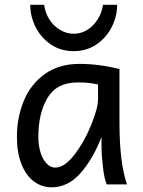

<svg xmlns="http://www.w3.org/2000/svg" viewBox="-20 -777 602 809"><path d="M407.7 -161.1V-200.2Q373.5 -110.4 320.6 -49.1Q267.6 12.2 197.8 12.2Q156.2 12.2 123 -12.5Q89.8 -37.1 70.6 -85.2Q51.3 -133.3 51.3 -200.2Q51.3 -281.7 80.1 -351.8Q108.9 -421.9 168.5 -464.8Q228 -507.8 314.9 -507.8Q397.9 -507.8 483.4 -485.8V-258.8Q483.4 -91.3 515.1 0H429.7Q419.9 -21 413.8 -72.3Q407.7 -123.5 407.7 -161.1ZM307.6 -429.7Q219.2 -429.7 180.4 -365Q141.6 -300.3 141.6 -200.2Q141.6 -163.1 151.1 -133.5Q160.6 -104 177 -87.4Q193.4 -70.8 212.4 -70.8Q252 -70.8 293.9 -125.5Q335.9 -180.2 364.5 -251.2Q393.1 -322.3 393.1 -358.9V-420.9Q376 -424.8 357.9 -427.2Q339.8 -429.7 307.6 -429.7ZM290.5 -561.5Q235.8 -561.5 194.1 -589.8Q152.3 -618.2 129.9 -663.3Q107.4 -708.5 107.4 -756.8H166Q169.9 -724.1 187.5 -696Q205.1 -668 232.4 -651.4Q259.8 -634.8 290.5 -634.8Q321.8 -634.8 348.1 -651.4Q374.5 -668 391.8 -695.8Q409.2 -723.6 414.1 -756.8H473.6Q473.6 -708.5 450.9 -663.3Q428.2 -618.2 386.5 -589.8Q344.7 -561.5 290.5 -561.5Z"/></svg>

Font: Lesson One
Style: Regular
Weight: 400
Designer: But Ko, Victor Gaultney, Annie Olsen, Julie Remington, Don Collingsworth, Eric Hays, Becca Hirsbrunner
Version: Version 1.100